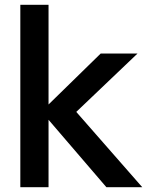

<svg xmlns="http://www.w3.org/2000/svg" viewBox="-20 -783 622 803"><path d="M183 0H65V-763H183V-346L401 -559H555L299 -315L575 0H425L183 -282Z"/></svg>

Font: Open Sauce One SemiBold
Style: Regular
Weight: 600
Designer: Alfredo Marco Pradil
Foundry: Creative Sauce Fz LLC
Version: Version 1.477